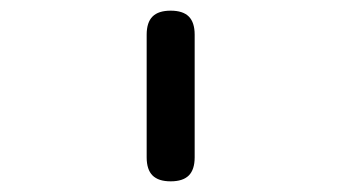

<svg xmlns="http://www.w3.org/2000/svg" viewBox="-20 -780 640 360"><path d="M255 -485V-715Q255 -738 266 -749Q277 -760 300 -760Q323 -760 334 -749Q345 -738 345 -715V-485Q345 -462 334 -451Q323 -440 300 -440Q277 -440 266 -451Q255 -462 255 -485Z"/></svg>

Font: Maple Mono NL
Style: Regular
Weight: 400
Monospace: yes
Designer: subframe7536
Version: Version 7.000